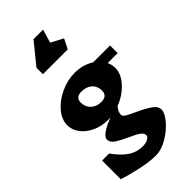

<svg xmlns="http://www.w3.org/2000/svg" viewBox="-354 -1005 1351 1351"><g transform="rotate(-45 321.5 -329.0)"><path d="M544 -435Q558 -405 558 -373Q558 -313 506.5 -257Q455 -201 379 -172Q352 -140 352 -112Q352 -98 373.5 -84.5Q395 -71 440 -51Q508 -20 544.5 6Q581 32 581 66Q581 98 540.5 146Q500 194 440 229.5Q380 265 323 265Q260 265 174 246Q88 227 31 208V22H101Q147 87 195.5 120.5Q244 154 305 154Q336 154 357 142.5Q378 131 378 117Q378 95 352.5 77.5Q327 60 275 37Q218 11 188.5 -9.5Q159 -30 159 -58Q159 -82 197.5 -107Q236 -132 289 -151Q280 -150 262 -150Q200 -150 147 -174.5Q94 -199 63.5 -239.5Q33 -280 33 -326Q33 -383 77 -435Q121 -487 190 -519Q259 -551 330 -551Q413 -551 475 -511H643V-435ZM319 -273Q379 -273 379 -326Q379 -371 349.5 -397.5Q320 -424 271 -424Q213 -424 213 -373Q213 -329 242.5 -301Q272 -273 319 -273ZM166 -766 294 -923H389L359 -823L450 -775L413 -702H166Z"/></g></svg>

Font: Inknut Antiqua ExtraBold
Style: Regular
Weight: 800
Designer: Claus Eggers Sørensen
Foundry: Claus Eggers Sørensen
Version: Version 1.003; ttfautohint (v1.8.2) -l 8 -r 50 -G 200 -x 14 